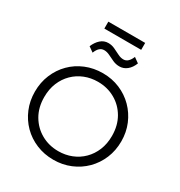

<svg xmlns="http://www.w3.org/2000/svg" viewBox="-240 -1225 1317 1404"><g transform="rotate(30 418.0 -523.0)"><path d="M418 15Q340.5 15 273.8 -12.8Q207 -40.5 157.8 -90Q108.5 -139.5 80.8 -206Q53 -272.5 53 -350Q53 -428 80.8 -494.5Q108.5 -561 157.8 -610.5Q207 -660 273.8 -687.5Q340.5 -715 418 -715Q495 -715 561.5 -687Q628 -659 677.5 -609Q727 -559 754.8 -492.8Q782.5 -426.5 782.5 -350Q782.5 -272.5 754.8 -206Q727 -139.5 677.5 -90Q628 -40.5 561.5 -12.8Q495 15 418 15ZM418 -57.5Q477.5 -57.5 529.5 -78.2Q581.5 -99 620.5 -137.8Q659.5 -176.5 681.5 -230.2Q703.5 -284 703.5 -350Q703.5 -438 665.2 -503.8Q627 -569.5 562.2 -606Q497.5 -642.5 418 -642.5Q358.5 -642.5 306.5 -621.8Q254.5 -601 215.5 -562.5Q176.5 -524 154.2 -470.2Q132 -416.5 132 -350Q132 -262 170.5 -196.2Q209 -130.5 273.8 -94Q338.5 -57.5 418 -57.5ZM276 -807 233.5 -837Q250.5 -877.5 278 -901.8Q305.5 -926 341.5 -926Q371 -926 397.2 -913.5Q423.5 -901 447.8 -888.8Q472 -876.5 495 -876.5Q517 -876.5 533 -892Q549 -907.5 560 -935L602.5 -904.5Q586.5 -863 558.2 -840.2Q530 -817.5 495 -817.5Q465.5 -817.5 439.2 -829.5Q413 -841.5 388.8 -853.5Q364.5 -865.5 341.5 -865.5Q320 -865.5 303.8 -851.2Q287.5 -837 276 -807ZM262.5 -1002.5V-1061H573.5V-1002.5Z"/></g></svg>

Font: Geologica Cursive ExtraLight
Style: Regular
Weight: 250
Designer: Sindre Bremnes, Frode Helland
Foundry: Monokrom Skriftforlag AS
Version: Version 1.010;gftools[0.9.28]